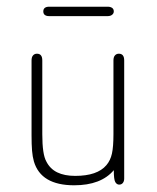

<svg xmlns="http://www.w3.org/2000/svg" viewBox="-20 -542 467 572"><path d="M319 -35Q319 -7 323.5 0.5Q328 8 335 8Q342 8 346 3Q350 -2 350 -10V-362Q350 -372 346 -377Q342 -382 334 -382Q327 -382 322.5 -377Q318 -372 318 -362V-142Q318 -105 313.5 -84.5Q309 -64 297 -50Q270 -18 204 -18Q172 -18 150.5 -28.5Q129 -39 118 -61Q106 -82 106 -142V-362Q106 -372 102 -377Q98 -382 90 -382Q83 -382 78.5 -377Q74 -372 74 -362V-139Q74 -111 75.5 -93Q77 -75 81 -61Q102 10 201 10Q281 10 319 -35ZM126 -522Q118 -522 113.5 -518.5Q109 -515 109 -508Q109 -501 113.5 -497.5Q118 -494 126 -494H301Q309 -494 314 -498Q319 -502 319 -508Q319 -515 314 -518.5Q309 -522 301 -522Z"/></svg>

Font: Beiruti ExtraLight
Style: Regular
Weight: 250
Designer: Arlette Boutros
Foundry: Boutros
Version: Version 1.41